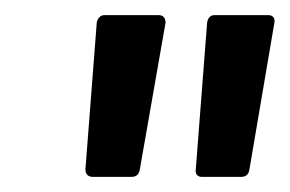

<svg xmlns="http://www.w3.org/2000/svg" viewBox="-20 -716 383 254"><path d="M103 -482H154C160 -482 164 -485 165 -492L199 -686C199 -692 196 -696 190 -696H118C113 -696 109 -692 108 -686L93 -492C93 -485 97 -482 103 -482ZM247 -482H299C305 -482 309 -485 310 -492L343 -686C344 -692 341 -696 335 -696H264C258 -696 255 -692 254 -686L239 -492C238 -485 242 -482 247 -482Z"/></svg>

Font: Barlow Semi Condensed Medium
Style: Italic
Weight: 500
Width: 4
Italic angle: -7°
Designer: Jeremy Tribby
Foundry: Tribby Type
Version: Version 1.422;hotconv 1.0.109;makeotfexe 2.5.65596